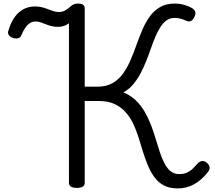

<svg xmlns="http://www.w3.org/2000/svg" viewBox="-20 -1035 1199 1072"><path d="M972 17Q927 17 895.5 0.5Q864 -16 843 -44.5Q822 -73 806.5 -109.5Q791 -146 778.5 -186.5Q766 -227 753.5 -267.5Q741 -308 723.5 -344.5Q706 -381 681 -409Q656 -437 620 -454Q584 -471 533 -471H453V-14Q453 0 442 7Q431 14 409 14Q387 14 376 7Q365 0 365 -14V-905Q353 -896 337.5 -890.5Q322 -885 303 -885Q283 -885 266 -889.5Q249 -894 234.5 -900Q220 -906 206.5 -910.5Q193 -915 178 -915Q161 -915 147 -906Q133 -897 121.5 -880.5Q110 -864 100 -840Q96 -828 85.5 -823Q75 -818 56 -822Q35 -829 28.5 -840Q22 -851 27 -864Q39 -906 59.5 -936Q80 -966 109 -982.5Q138 -999 176 -999Q199 -999 217 -994Q235 -989 250 -983Q265 -977 279 -972.5Q293 -968 310 -968Q328 -968 343.5 -976.5Q359 -985 369 -995Q381 -1006 391 -1010.5Q401 -1015 414 -1015Q434 -1015 443.5 -1008.5Q453 -1002 453 -988V-551H524Q573 -551 607.5 -570.5Q642 -590 666 -623Q690 -656 708 -697.5Q726 -739 741.5 -783Q757 -827 774.5 -868Q792 -909 815.5 -942Q839 -975 873 -995Q907 -1015 954 -1015Q984 -1015 1008 -1008Q1032 -1001 1050 -991Q1066 -982 1070 -969.5Q1074 -957 1065 -940Q1057 -923 1046.5 -918Q1036 -913 1022 -918Q1005 -926 989.5 -930.5Q974 -935 955 -935Q929 -935 909.5 -921Q890 -907 875 -883Q860 -859 847 -828.5Q834 -798 822 -763Q810 -728 796 -693Q782 -658 764.5 -625Q747 -592 724 -564.5Q701 -537 669 -519Q709 -503 738 -475Q767 -447 787.5 -411.5Q808 -376 823 -337Q838 -298 849.5 -259Q861 -220 872.5 -185Q884 -150 898.5 -122.5Q913 -95 932.5 -79Q952 -63 980 -63Q1007 -63 1025.5 -72Q1044 -81 1057.5 -94.5Q1071 -108 1083 -122Q1096 -135 1109 -136Q1122 -137 1135 -126Q1150 -113 1150.5 -99Q1151 -85 1138 -71Q1103 -27 1061.5 -5Q1020 17 972 17Z"/></svg>

Font: Playwrite PE
Style: Regular
Weight: 400
Designer: Veronika Burian, José Scaglione
Foundry: TypeTogether
Version: Version 1.002